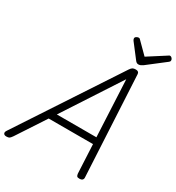

<svg xmlns="http://www.w3.org/2000/svg" viewBox="-338 -1455 1504 1640"><g transform="rotate(30 414.5 -634.5)"><path d="M-18 14Q-39 14 -45.5 1.5Q-52 -11 -40 -29L601 -1004Q613 -1022 624 -1028.5Q635 -1035 655 -1035Q671 -1035 679.5 -1027.5Q688 -1020 688 -996L739 -22Q741 -5 732 4.5Q723 14 702 14Q684 14 678 7Q672 0 670 -17L656 -300H219L34 -18Q20 2 11 8Q2 14 -18 14ZM262 -365H652L625 -922ZM850 -1283Q860 -1283 868.5 -1273.5Q877 -1264 877 -1254Q877 -1246 874.5 -1242Q872 -1238 867 -1234L695 -1101Q682 -1092 672 -1087.5Q662 -1083 650 -1083Q640 -1083 632 -1088.5Q624 -1094 617 -1104L514 -1238Q510 -1245 508.5 -1249Q507 -1253 507 -1258Q507 -1269 519 -1276Q531 -1283 540 -1283Q548 -1283 552 -1279Q556 -1275 562 -1269L664 -1167L825 -1270Q832 -1274 838 -1278.5Q844 -1283 850 -1283Z"/></g></svg>

Font: Playwrite CO Light
Style: Regular
Weight: 300
Version: Version 1.002